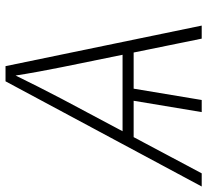

<svg xmlns="http://www.w3.org/2000/svg" viewBox="-64 -720 768 712"><g transform="rotate(-90 320.0 -364.0)"><path d="M350.6 -272.9 305.2 0H260.3L305.7 -272.9ZM-15.6 0 374.5 -727.5H430.7L581.1 0H532.7L426.8 -519.5Q419.4 -557.1 410.6 -603.8Q401.9 -650.4 393.1 -708H404.8Q377.4 -652.3 354 -605.7Q330.6 -559.1 309.6 -519.5L33.2 0ZM142.1 -252.4 148.4 -293.5H514.2L507.3 -252.4Z"/></g></svg>

Font: Inter ExtraLight
Style: Italic
Weight: 250
Italic angle: -9.3988°
Designer: Rasmus Andersson
Foundry: rsms
Version: Version 4.001;git-66647c0bb